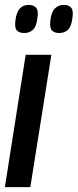

<svg xmlns="http://www.w3.org/2000/svg" viewBox="-26 -765 318 785"><path d="M98 0H-6L79 -541H184ZM216 -630Q197 -630 186.5 -640.5Q176 -651 180 -682Q184 -716 198.5 -730.5Q213 -745 235 -745Q255 -745 265 -733.5Q275 -722 270 -691Q266 -657 252 -643.5Q238 -630 216 -630ZM73 -630Q53 -630 43 -640.5Q33 -651 37 -681Q41 -715 55 -730Q69 -745 91 -745Q111 -745 121.5 -733.5Q132 -722 127 -691Q123 -657 109 -643.5Q95 -630 73 -630Z"/></svg>

Font: Georama Condensed SemiBold
Style: Italic
Weight: 600
Width: 3
Italic angle: -9°
Designer: Jean-Baptiste Levee
Foundry: Production Type
Version: Version 1.000